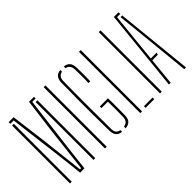

<svg xmlns="http://www.w3.org/2000/svg" viewBox="-72 -1119 1541 1541"><g transform="rotate(-45 699.0 -348.0)"><path d="M174 -4 152 -197 93 -677H55V-696H111L149 -400L192 -23H205L248 -400L286 -696H342V-677H304L245 -197L223 -4ZM55 0V-657H75V-197V0ZM322 0V-197V-657H342V0Z M452 0V-696H472V0Z M644 3Q611 -1 595 -19.8Q579 -38.5 578 -78Q576.5 -171.5 576 -258.5Q575.5 -345.5 576 -433.5Q576.5 -521.5 578 -618Q579 -658 595.2 -676.8Q611.5 -695.5 644 -699V-679.5Q599.5 -672.5 598 -618Q597.5 -553 597 -494.8Q596.5 -436.5 596.5 -375.8Q596.5 -315 597 -242.8Q597.5 -170.5 598 -78Q598 -50 608.8 -35.2Q619.5 -20.5 644 -16.5ZM684 3V-16Q732.5 -22.5 734 -78Q735 -116.5 735 -160Q735 -203.5 734 -249H661V-268H754Q754.5 -250.5 754.8 -219Q755 -187.5 754.8 -150.2Q754.5 -113 754 -78Q753.5 -38 736.5 -19.2Q719.5 -0.5 684 3ZM730 -465Q731 -491 731.2 -515.8Q731.5 -540.5 731.2 -565.8Q731 -591 730 -618Q728 -672.5 684 -679.5V-699Q715.5 -695.5 732.2 -677Q749 -658.5 750 -618Q751.5 -575.5 751.5 -540.5Q751.5 -505.5 750 -465Z M853 0V-696H873V0ZM913 0V-19H1012V0Z M1077 0V-696H1097V0Z M1178 0 1249 -696H1301L1303 -677H1266L1238 -401L1223 -251H1289L1284 -232H1221L1198 0ZM1352 0 1312 -402 1286 -657H1305L1372 0Z"/></g></svg>

Font: Big Shoulders Stencil Display SC Thin
Style: Regular
Weight: 100
Designer: Patric King
Foundry: XO Type Co
Version: Version 2.001